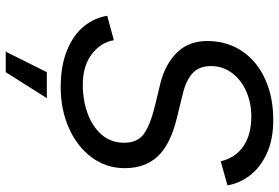

<svg xmlns="http://www.w3.org/2000/svg" viewBox="-168 -582 951 654"><g transform="rotate(90 307.0 -255.5)"><path d="M34.3 -145.7 117.3 -168.3Q125.8 -122.3 166 -92.4Q206.2 -62.5 268.8 -62.5Q321.7 -62.5 366.7 -78.8Q411.7 -95.2 439.2 -126.8Q466.7 -158.3 466.7 -203.3Q466.7 -249.3 435.8 -271.2Q404.8 -293 338.2 -309L266.3 -326.3Q198.2 -343 158.1 -384.8Q118 -426.5 120.3 -493.5Q122.2 -558.5 156.6 -607.9Q191 -657.3 251.4 -684.3Q311.8 -711.3 389.2 -711.3Q455.7 -711.3 503.5 -689.2Q551.3 -667 578.3 -631.5Q605.3 -596 611.8 -555.3L529.8 -532.3Q518.5 -581.8 479.1 -609.2Q439.7 -636.5 377.2 -636.5Q330.7 -636.5 291.4 -619.2Q252.2 -601.8 228.8 -570.3Q205.5 -538.8 205.5 -498.8Q205.5 -459.2 229.5 -436.8Q253.5 -414.5 299.2 -403.3L382.3 -383Q472.8 -361 513.1 -317.8Q553.3 -274.5 553.3 -205.5Q553.3 -142 516.1 -92.2Q478.8 -42.5 416 -14.9Q353.2 12.7 278 12.7Q203.5 12.7 150.7 -9.3Q97.8 -31.3 69.4 -67.2Q41 -103.2 34.3 -145.7ZM226.2 60H314.8L226.3 200H156.5Z"/></g></svg>

Font: Oak Sans Light Italic
Style: Regular
Weight: 400
Italic angle: -9.5°
Foundry: Erik Kennedy, Walven
Version: Version 1.000;Glyphs 3.1.2 (3151)